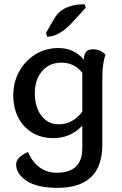

<svg xmlns="http://www.w3.org/2000/svg" viewBox="-20 -654 584 918"><path d="M260.3 -59.6Q327.6 -59.6 373.5 -120.1V-306.2Q335.4 -354.5 273.4 -354.5Q216.3 -354.5 181.4 -314Q146.5 -273.4 146.5 -208.5Q146.5 -166 159.9 -132.6Q173.3 -99.1 199 -79.3Q224.6 -59.6 260.3 -59.6ZM254.4 244.1Q156.7 244.1 106.9 210.4Q57.1 176.8 57.1 132.3Q57.1 98.1 113.3 72.8Q158.7 171.9 251.5 171.9Q373.5 171.9 373.5 54.2V-53.2Q317.4 6.3 235.4 6.3Q176.8 6.3 133.8 -19.8Q90.8 -45.9 67.1 -92.3Q43.5 -138.7 43.5 -197.8Q43.5 -262.2 72.5 -313.7Q101.6 -365.2 150.4 -394.8Q199.2 -424.3 258.3 -424.3Q335.4 -424.3 380.9 -368.2Q380.9 -418.5 422.9 -418.5Q460 -418.5 483.9 -393.1Q469.2 -343.8 469.2 -289.6V38.1Q469.2 244.1 254.4 244.1ZM205.6 -478.5 200.2 -497.1 239.7 -565.4Q278.8 -633.8 384.8 -633.8L390.1 -617.2L326.7 -547.9Q262.7 -478.5 205.6 -478.5Z"/></svg>

Font: Bainsley
Style: Regular
Weight: 400
Designer: Paul James MIller
Foundry: High-Logic / Made with FontCreator
Version: Version 1.411;March 28, 2021;FontCreator 13.0.0.2683 64-bit